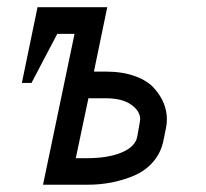

<svg xmlns="http://www.w3.org/2000/svg" viewBox="-20 -507 565 527"><path d="M270 -310.5Q316.4 -310.5 350.8 -297.9Q385.3 -285.2 403.3 -264.6Q421.4 -244.1 429.7 -222.9Q438 -201.7 438 -180.2Q438 -166.5 436 -157.7L428.2 -119.1Q420.9 -85.9 399.2 -61.5Q377.4 -37.1 346.7 -24.4Q315.9 -11.7 284.9 -5.9Q253.9 0 221.2 0H98.1L184.6 -414.1H137.2L66.4 -279.3H40L83 -487.3H274.4L237.8 -310.5ZM364.7 -180.2Q364.7 -202.1 340.1 -219.7Q315.4 -237.3 270 -237.3H222.7L188 -72.8H221.2Q278.8 -73.2 315.4 -89.1Q352.1 -105 356.9 -132.8L362.8 -166.5Q364.7 -176.3 364.7 -180.2Z"/></svg>

Font: Anka/Coder Condensed
Style: Italic
Weight: 400
Width: 4
Italic angle: -12°
Monospace: yes
Version: Version 001.100